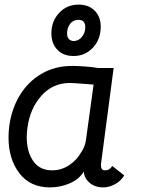

<svg xmlns="http://www.w3.org/2000/svg" viewBox="-20 -803 633 833"><path d="M17 -207Q17 -231 20 -255Q30 -330 65.5 -389Q101 -448 159.5 -482.5Q218 -517 293 -517Q316 -517 349.5 -514.5Q383 -512 406 -508H473L418 -91V-85Q418 -64 436 -64Q456 -64 467 -83L519 -42Q504 -17 478.5 -3.5Q453 10 427 10Q390 10 366 -12.5Q342 -35 344 -64V-59Q324 -26 283.5 -8Q243 10 197 10Q111 10 64 -51.5Q17 -113 17 -207ZM332 -142Q349 -166 353 -196L386 -436L347 -439Q297 -443 283 -443Q209 -443 159.5 -387.5Q110 -332 99 -248Q96 -229 96 -208Q96 -145 124 -104.5Q152 -64 206 -64Q246 -64 279.5 -86Q313 -108 332 -142ZM203 -658Q203 -711 236.5 -747Q270 -783 321 -783Q365 -783 391 -756.5Q417 -730 417 -688Q417 -632 383 -596Q349 -560 299 -560Q255 -560 229 -587Q203 -614 203 -658ZM350 -685Q350 -717 320 -717Q298 -717 284.5 -700Q271 -683 271 -657Q271 -642 279 -633.5Q287 -625 300 -625Q320 -625 335 -642.5Q350 -660 350 -685Z"/></svg>

Font: Bellota
Style: Bold Italic
Weight: 700
Italic angle: -7.5°
Designer: Kemie Guaida
Foundry: Kemie Guaida
Version: Version 4.001